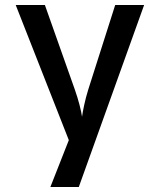

<svg xmlns="http://www.w3.org/2000/svg" viewBox="-20 -750 640 770"><path d="M296 0 558 -730H442L334 -391C321 -350 312 -304 309 -282C306 -304 295 -349 280 -391L160 -730H43L256 -188L182 0Z"/></svg>

Font: Tekne LDO SemiBold
Style: Regular
Weight: 600
Monospace: yes
Designer: Alessio Laiso, Mario Rullo, Paolo Rosset
Foundry: Alessio Laiso
Version: Version 1.000;hotconv 1.0.109;makeotfexe 2.5.65596